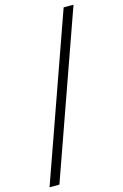

<svg xmlns="http://www.w3.org/2000/svg" viewBox="-140 -801 688 1072"><g transform="rotate(-15 203.5 -265.0)"><path d="M7 210 343 -740H400L64 210Z"/></g></svg>

Font: Georama Extended Light
Style: Regular
Weight: 300
Width: 7
Designer: Jean-Baptiste Levee
Foundry: Production Type
Version: Version 1.000